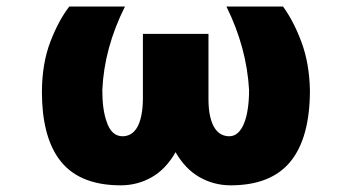

<svg xmlns="http://www.w3.org/2000/svg" viewBox="-20 -548 1058 578"><path d="M674.4 9.9Q624.3 9.9 581.1 -14.4Q538 -38.7 508.5 -89.8Q479.4 -38.7 436.6 -14.4Q393.8 9.9 343.4 9.9Q213.8 9.9 156.6 -70.7Q106.2 -141.3 106.2 -271.7Q106.5 -356.9 131.7 -422.6Q156.2 -486.2 188.6 -528.4H356.2Q293.7 -403.8 288 -277Q288 -219.1 300.4 -183.6Q314.6 -137.8 349.1 -137.8Q362.2 -137.8 373.4 -144.2Q384.6 -150.6 392.6 -164.1Q400.6 -177.6 405.2 -198.9Q409.8 -220.2 410.2 -250V-446H607.6V-250Q607.6 -219.1 612.6 -197.6Q617.5 -176.1 626.1 -162.8Q634.6 -149.5 646 -143.6Q657.3 -137.8 670.1 -137.8Q685 -137.8 696.2 -148.1Q707.4 -158.4 714.8 -176.8Q722.3 -195.3 726 -220.9Q729.8 -246.4 729.8 -277Q722.7 -404.8 661.6 -528.4H832Q865.1 -482.6 888.1 -419.7Q911.2 -356.9 913 -277Q913 -133.2 854.4 -61.6Q795.8 9.9 674.4 9.9Z"/></svg>

Font: Linik Sans Black
Style: Regular
Weight: 900
Designer: Fonts by Rasmus Andersson / Changes by Cristiano Sobral with parts from Marc Monis
Foundry: rsms
Version: Version 3.020; ttfautohint (v1.6)